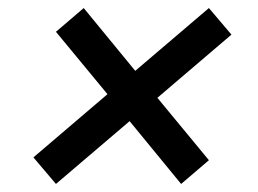

<svg xmlns="http://www.w3.org/2000/svg" viewBox="-20 -544 640 477"><path d="M430 -87 499 -146 371 -301 555 -458 499 -524 316 -368 188 -524 119 -465 247 -310 63 -153 119 -87 302 -243Z"/></svg>

Font: IBM Mono Medium
Style: Italic
Weight: 500
Italic angle: -9°
Monospace: yes
Designer: Mike Abbink, Paul van der Laan, Pieter van Rosmalen
Foundry: Bold Monday
Version: Version 2.3